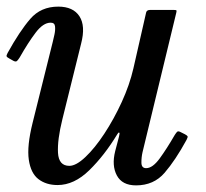

<svg xmlns="http://www.w3.org/2000/svg" viewBox="-27 -550 622 580"><path d="M-4 -390Q32.5 -456 64.5 -493Q96.5 -530 149 -530Q194 -530 213 -500.8Q232 -471.5 218 -418L161.5 -190Q146 -127.5 148.2 -88.2Q150.5 -49 182.5 -49Q203 -49 231.2 -75.8Q259.5 -102.5 288.2 -146.2Q317 -190 340.8 -241.8Q364.5 -293.5 376 -343.5L414.5 -512.5Q416.5 -520 426.5 -520H497Q504.5 -520 505.8 -518.8Q507 -517.5 505.5 -511.5L403.5 -90Q400 -74.5 400.2 -58.2Q400.5 -42 414.5 -42Q434 -42 455.5 -71.5Q477 -101 501 -142.5Q506 -150.5 509 -152.5Q512 -154.5 518.5 -151L531.5 -144.5Q538 -141 539.5 -138.5Q541 -136 536.5 -127.5Q503 -66 470.2 -28Q437.5 10 384 10Q342 10 326 -20Q310 -50 321 -93.5L332.5 -137.5Q335.5 -148.5 333 -149.5Q330.5 -150.5 327 -144Q288.5 -80.5 242.8 -35.8Q197 9 147 9Q112.5 9 89.2 -8.8Q66 -26.5 60 -67.5Q54 -108.5 71.5 -179L132.5 -424Q134.5 -432 137.5 -445.8Q140.5 -459.5 139.2 -470.5Q138 -481.5 126 -481.5Q103.5 -481.5 80.8 -451.5Q58 -421.5 32.5 -376.5Q28 -369.5 24.5 -366Q21 -362.5 14 -366L1.5 -373Q-6 -377 -7 -379.8Q-8 -382.5 -4 -390Z"/></svg>

Font: Besley* Narrow
Style: Italic
Weight: 400
Width: 4
Italic angle: -13°
Designer: Owen Earl
Foundry: indestructible type*
Version: Version 3.000; ttfautohint (v1.8.3)